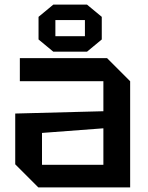

<svg xmlns="http://www.w3.org/2000/svg" viewBox="-20 -812 640 832"><path d="M46 -100V-320L428 -330V-460H66V-560H444L544 -460V0H146ZM162 -236V-98H428V-256ZM147 -641V-739L211 -792H357L421 -739V-641L357 -588H211ZM220 -655H348V-725H220Z"/></svg>

Font: Tektur Medium
Style: Regular
Weight: 500
Designer: Adam Jagosz
Foundry: Adam Jagosz
Version: Version 1.005;gftools[0.9.30]